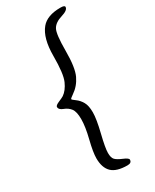

<svg xmlns="http://www.w3.org/2000/svg" viewBox="-231 -793 833 1032"><g transform="rotate(-30 185.0 -276.5)"><path d="M369.6 -723.6Q369.6 -703.6 326.4 -690.7Q283.2 -677.7 267.6 -650.1Q252 -622.6 252 -518.8Q252 -415 230.5 -369.6Q209 -324.2 169.4 -297.4Q147.9 -282.7 147.9 -278.8Q147.9 -274.9 167.5 -261Q187 -247.1 200.2 -224.1Q213.4 -201.2 213.4 -159.9Q213.4 -118.7 193.8 -39.1Q174.3 40.5 174.3 70.6Q174.3 100.6 186 112.8Q197.8 125 228.3 137.7Q258.8 150.4 258.8 160.2Q258.8 180.7 232.9 180.7Q165.5 180.7 135.7 151.9Q106 123 106 64.5Q106 27.8 123.5 -42.5Q141.1 -112.8 141.1 -159.2Q141.1 -205.6 126.2 -225.1Q111.3 -244.6 85.9 -253.9Q60.5 -263.2 60.5 -280.8Q60.5 -290 84.7 -300.3Q108.9 -310.5 116.2 -315.4Q144 -334 162.6 -375.7Q181.2 -417.5 181.2 -527.8Q181.2 -638.2 224.6 -690.4Q260.7 -733.9 343.3 -733.9Q369.6 -733.9 369.6 -723.6Z"/></g></svg>

Font: Averia Serif Libre Light
Style: Italic
Weight: 300
Italic angle: -8.5°
Version: Version 1.002